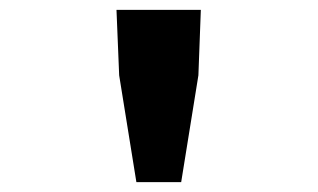

<svg xmlns="http://www.w3.org/2000/svg" viewBox="-20 -705 640 387"><path d="M254.9 -337.9 220.2 -553.2 214.8 -685.1H384.8L379.9 -553.2L345.2 -337.9Z"/></svg>

Font: Office Code Pro Bold
Style: Regular
Weight: 700
Designer: Nathan Rutzky & Paul D. Hunt
Foundry: Adobe Systems Incorporated
Version: Version 1.004;PS 001.004;hotconv 1.0.70;makeotf.lib2.5.58329